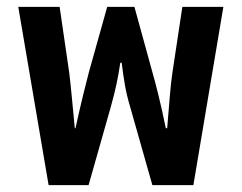

<svg xmlns="http://www.w3.org/2000/svg" viewBox="-20 -537 701 557"><path d="M121 0H237L302 -229C315 -276 322 -308 329 -355H333C339 -308 344 -272 357 -229L422 0H541L628 -517H509L480 -325C475 -293 471 -238 465 -165H461C446 -239 432 -293 422 -328L370 -517H291L238 -328C229 -293 215 -239 199 -165H197C190 -238 185 -293 181 -325L153 -517H33Z"/></svg>

Font: Noto Sans Thai UI SemiCondensed Semi
Style: Regular
Weight: 600
Width: 4
Designer: Monotype Design Team
Foundry: Monotype Imaging Inc.
Version: Version 1.901